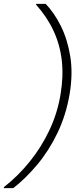

<svg xmlns="http://www.w3.org/2000/svg" viewBox="-48 -831 416 996"><path d="M189 -811Q234 -764 268 -695.5Q302 -627 316.5 -538.5Q331 -450 313 -342Q294 -232 249.5 -140Q205 -48 145 23.5Q85 95 21 145H-28V140Q46 82 106.5 7Q167 -68 208.5 -156Q250 -244 266 -341Q282 -437 272.5 -518Q263 -599 230 -670.5Q197 -742 139 -807L140 -811Z"/></svg>

Font: DM Sans 10pt ExtraLight
Style: Italic
Weight: 250
Italic angle: -10°
Version: Version 4.004;gftools[0.9.30]